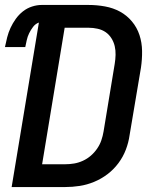

<svg xmlns="http://www.w3.org/2000/svg" viewBox="-20 -755 640 775"><path d="M27 0 137 -664Q123 -659 113.5 -646.5Q104 -634 97.5 -620.5Q91 -607 88 -593Q85 -579 82 -565H0Q4 -585 9 -604.5Q14 -624 22.5 -642.5Q31 -661 43.5 -678.5Q56 -696 72.5 -709Q89 -722 109 -728.5Q129 -735 148 -735H337Q371 -735 404 -729Q437 -723 464.5 -708Q492 -693 512.5 -668.5Q533 -644 543 -613.5Q553 -583 553.5 -549.5Q554 -516 549 -482L503 -209Q499 -180 488 -151Q477 -122 458 -96.5Q439 -71 414 -52Q389 -33 360 -21Q331 -9 301.5 -4.5Q272 0 243 0ZM150 -92H243Q261 -92 279 -95Q297 -98 314.5 -106Q332 -114 346.5 -126.5Q361 -139 372 -155Q383 -171 389 -188.5Q395 -206 398 -224L443 -497Q446 -515 446.5 -533.5Q447 -552 443 -569Q439 -586 429.5 -601Q420 -616 406 -625.5Q392 -635 374 -639Q356 -643 338 -643H241Z"/></svg>

Font: Iosevka Aile Semibold
Style: Italic
Weight: 600
Italic angle: -9°
Designer: Belleve Invis
Foundry: Belleve Invis
Version: Version 31.1.0; ttfautohint (v1.8.4)